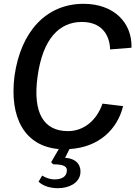

<svg xmlns="http://www.w3.org/2000/svg" viewBox="-20 -772 709 1006"><path d="M401 138C406 101 388 59 321 55L344 9C498 0 595 -94 625 -216L517 -229C487 -142 420 -85 336 -85C210 -85 150 -179 177 -372C204 -568 290 -657 409 -657C507 -657 554 -596 557 -513L669 -522C673 -653 577 -752 418 -752C223 -752 89 -608 56 -374C28 -153 111 -6 288 9L248 78L259 89C315 89 334 101 330 126C328 152 305 168 267 168C240 168 219 159 201 148L182 180C207 203 242 214 284 214C342 214 394 187 401 138Z"/></svg>

Font: Cheyenne Sans Medium
Style: Italic
Weight: 500
Italic angle: -8.13011°
Designer: The Public Sans project authors (U.S. Web Design System), Libre Franklin designed by Pablo Impallari and Rodrigo Fuenzal
Foundry: The Cheyenne Sans Project Authors
Version: Version 2.007